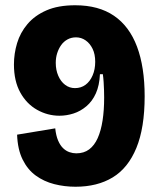

<svg xmlns="http://www.w3.org/2000/svg" viewBox="-20 -695 609 730"><path d="M267 15Q225 15 186 5Q147 -5 116 -27.5Q85 -50 66 -88.5Q47 -127 45 -183L190 -207Q193 -179 201 -160.5Q209 -142 220 -131.5Q231 -121 244 -116.5Q257 -112 270 -112Q299 -112 319 -127Q339 -142 351.5 -170Q364 -198 370 -237Q376 -276 376 -324Q376 -337 375.5 -352.5Q375 -368 374 -383.5Q373 -399 371 -413H360Q358 -370 344.5 -340Q331 -310 308.5 -291Q286 -272 259.5 -263.5Q233 -255 206 -255Q161 -255 121 -277.5Q81 -300 57 -343.5Q33 -387 33 -450Q33 -491 45 -531Q57 -571 84.5 -603.5Q112 -636 156.5 -655.5Q201 -675 266 -675Q355 -675 413.5 -635Q472 -595 501 -517.5Q530 -440 530 -329Q530 -209 498.5 -132.5Q467 -56 408.5 -20.5Q350 15 267 15ZM265 -360Q288 -360 305 -372.5Q322 -385 332 -408Q342 -431 342 -460Q342 -489 332 -509.5Q322 -530 305.5 -541.5Q289 -553 269 -553Q251 -553 236.5 -545Q222 -537 212.5 -523.5Q203 -510 197.5 -493Q192 -476 192 -456Q192 -429 201.5 -407Q211 -385 227.5 -372.5Q244 -360 265 -360Z"/></svg>

Font: Bricolage Grotesque 24pt SemiCondensed ExtraBold
Style: Regular
Weight: 800
Width: 4
Designer: Mathieu Triay
Foundry: Atelier Triay
Version: Version 1.001;gftools[0.9.33.dev8+g029e19f]